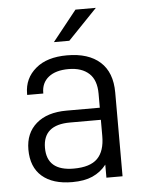

<svg xmlns="http://www.w3.org/2000/svg" viewBox="-51 -739 599 787"><g transform="rotate(-5 248.0 -345.5)"><path d="M374 -470.7Q421.9 -427.7 421.9 -344.7V0H355.5V-53.7Q333 -24.4 297.9 -8.8Q264.6 5.9 214.8 5.9Q134.8 5.9 90.8 -32.2Q46.9 -70.3 46.9 -142.6Q46.9 -210 91.8 -249Q136.7 -288.1 216.8 -288.1H353.5V-345.7Q353.5 -401.4 324.2 -428.7Q293.9 -457 239.3 -457Q186.5 -457 157.2 -433.6Q127.9 -410.2 127.9 -369.1V-366.2H61.5V-371.1Q61.5 -434.6 109.4 -474.6Q155.3 -513.7 238.3 -513.7Q326.2 -513.7 374 -470.7ZM323.2 -79.1Q353.5 -109.4 353.5 -171.9V-238.3H226.6Q115.2 -238.3 115.2 -143.6Q115.2 -48.8 225.6 -48.8Q293 -48.8 323.2 -79.1ZM289.1 -697.3H373L252.9 -572.3H189.5Z"/></g></svg>

Font: Dinish
Style: Regular
Weight: 400
Designer: Bert Driehuis
Foundry: Playbeing
Version: Version 3.006; git-39231f3c-release